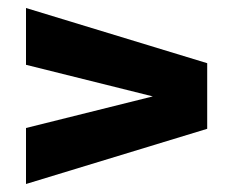

<svg xmlns="http://www.w3.org/2000/svg" viewBox="-20 -543 573 480"><path d="M498 -221 362 -302 45 -381V-523L498 -385ZM45 -83V-223L362 -302L498 -385V-221Z"/></svg>

Font: Radio Canada Big
Style: Regular
Weight: 400
Designer: Étienne Aubert Bonn
Foundry: Coppers and Brasses
Version: Version 1.001